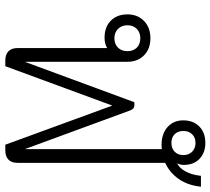

<svg xmlns="http://www.w3.org/2000/svg" viewBox="-56 -756 812 741"><g transform="rotate(90 350.5 -386.0)"><path d="M701 -755 700 -747Q694 -701 670 -667.5Q646 -634 609 -617V-47Q609 -24 596.5 -12Q584 0 561 0H539L388 -413L236 0H214Q191 0 178.5 -12Q166 -24 166 -47V-393Q149 -383 126 -383Q85 -383 60.5 -407Q36 -431 36 -471Q36 -511 61.5 -535.5Q87 -560 128 -560Q169 -560 194 -535.5Q219 -511 219 -471V-78H220L375 -498H388Q401 -498 407 -481L555 -78H556V-604Q551 -603 540 -603Q497 -603 471 -626Q445 -649 445 -687Q445 -725 468.5 -748.5Q492 -772 532 -772Q570 -772 593.5 -749.5Q617 -727 617 -689Q617 -675 611 -664H612Q629 -672 641.5 -694.5Q654 -717 658 -747L659 -755ZM579 -687Q579 -708 566 -721Q553 -734 532 -734Q511 -734 498.5 -721Q486 -708 486 -687Q486 -666 498.5 -653.5Q511 -641 532 -641Q553 -641 566 -653.5Q579 -666 579 -687ZM178 -471Q178 -494 164.5 -507.5Q151 -521 128 -521Q106 -521 92 -507.5Q78 -494 78 -471Q78 -449 92 -435Q106 -421 128 -421Q151 -421 164.5 -435Q178 -449 178 -471Z"/></g></svg>

Font: Bai Jamjuree Light
Style: Regular
Weight: 300
Designer: Katatrad Aksorn Co.,Ltd.
Foundry: Cadson Demak Co.,Ltd.
Version: Version 1.000; ttfautohint (v1.6)